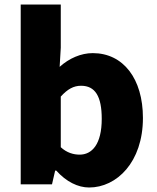

<svg xmlns="http://www.w3.org/2000/svg" viewBox="-20 -819 698 853"><path d="M376 14C498 14 615 -98 615 -295C615 -469 528 -583 392 -583C340 -583 287 -560 245 -522L250 -607V-799H72V0H211L225 -61H230C274 -12 326 14 376 14ZM334 -132C307 -132 277 -140 250 -165V-390C280 -423 307 -438 340 -438C403 -438 432 -391 432 -291C432 -177 388 -132 334 -132Z"/></svg>

Font: Noto Sans TC Black
Style: Regular
Weight: 900
Designer: Ryoko NISHIZUKA 西塚涼子 (kana, bopomofo & ideographs); Paul D. Hunt (Latin, Greek & Cyrillic); Sandoll Communications 산돌커뮤니
Foundry: Adobe
Version: Version 2.004;hotconv 1.0.118;makeotfexe 2.5.65603